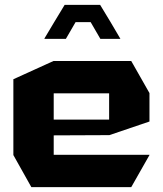

<svg xmlns="http://www.w3.org/2000/svg" viewBox="-20 -770 672 790"><path d="M109 0 35 -132V-444L200 -519H520L595 -387V-270L430 -214H429L201 -213V-133H595V-132L520 0ZM203 -679 246 -750H392L435 -679L475 -611V-610H393L353 -679H291L251 -610H163V-612ZM201 -386V-278H429V-386Z"/></svg>

Font: Foldit Thin
Style: Bold
Weight: 700
Version: Version 1.003